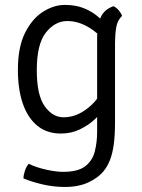

<svg xmlns="http://www.w3.org/2000/svg" viewBox="-20 -522 564 762"><path d="M464.5 -459Q446 -442 441.2 -413Q436.5 -384 436.5 -352V-38Q436.5 12.5 431.8 49Q427 85.5 417 111.8Q407 138 391 157.5Q370.5 183 331.5 201.5Q292.5 220 238 220Q192.5 220 148.8 209.8Q105 199.5 73 186Q73.5 171 79.2 154.5Q85 138 94 128Q125 143 164 151.5Q203 160 230.5 160Q289.5 160 318.2 137.8Q347 115.5 356.2 79Q365.5 42.5 365.5 0V-376Q365.5 -416 378.2 -449.8Q391 -483.5 430.5 -497.5Q442 -492 451.5 -480.8Q461 -469.5 464.5 -459ZM51 -244.5Q51 -335 79.5 -391.8Q108 -448.5 151 -475.5Q194 -502.5 237 -502.5Q278 -502.5 308.5 -491Q339 -479.5 362.5 -461.2Q386 -443 405 -422.5L397 -356Q372.5 -389.5 331.2 -414Q290 -438.5 247 -438.5Q198.5 -438.5 162.2 -392.8Q126 -347 126 -244Q126 -144 157.5 -100.2Q189 -56.5 232 -56.5Q278 -56.5 319 -85.8Q360 -115 381.5 -155.5L393.5 -92Q381.5 -72.5 357 -49.2Q332.5 -26 298 -9Q263.5 8 221.5 8Q165.5 8 127.5 -23.5Q89.5 -55 70.2 -111.8Q51 -168.5 51 -244.5Z"/></svg>

Font: Signika Light Light
Style: Regular
Weight: 300
Version: Version 2.001